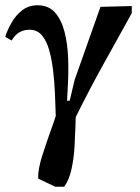

<svg xmlns="http://www.w3.org/2000/svg" viewBox="-30 -496 533 730"><path d="M214 214H180L115 183Q114 147 131.5 93Q149 39 168 -14Q172 -25 175.5 -35Q179 -45 182 -55Q181 -95 179 -139.5Q177 -184 172 -227Q167 -270 157 -305.5Q147 -341 129 -362Q111 -383 82 -383Q63 -383 46 -374.5Q29 -366 14 -342L-10 -356Q-2 -382 14 -410Q30 -438 54.5 -457Q79 -476 113 -476Q155 -476 179.5 -448Q204 -420 215.5 -374.5Q227 -329 229 -275.5Q231 -222 228 -171L225 -113H235L254 -193L352 -470L471 -473V-446Q415 -345 362 -249.5Q309 -154 258 -51Q258 -45 257.5 -37Q257 -29 257 -20Q256 15 253.5 60Q251 105 242 146.5Q233 188 214 214Z"/></svg>

Font: STIX Two Text SemiBold
Style: Regular
Weight: 600
Designer: Ross Mills, John Hudson & Paul Hanslow, Tiro Typeworks Ltd; with prior portions MicroPress Inc., and Coen Hoffman.
Foundry: Tiro Typeworks Ltd
Version: Version 2.13 b171